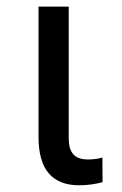

<svg xmlns="http://www.w3.org/2000/svg" viewBox="-20 -548 364 574"><path d="M185.5 -528.3H95.2V-137.7C95.2 -42 135.7 5.9 216.8 5.9C240.6 5.9 263.8 2.8 286.6 -3.4L286.1 -77.1C273.4 -73.2 259.3 -71.3 243.7 -71.3C222.8 -71.3 207.9 -76.5 199 -86.9C190 -97.3 185.5 -112.8 185.5 -133.3Z"/></svg>

Font: Roboto1
Style: rg
Weight: 400
Designer: Google
Version: Version 2.137; 2017